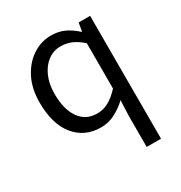

<svg xmlns="http://www.w3.org/2000/svg" viewBox="-182 -687 985 1045"><g transform="rotate(-30 310.0 -164.0)"><path d="M437 229V36L441 -63Q408 -31 366 -9Q324 13 277 13Q175 13 114 -61Q53 -135 53 -271Q53 -359 86 -423Q119 -487 172.5 -522Q226 -557 288 -557Q335 -557 371.5 -540Q408 -523 443 -491H446L455 -543H527V229ZM297 -63Q335 -63 369 -82Q403 -101 437 -138V-423Q402 -454 370 -467Q338 -480 304 -480Q260 -480 224.5 -454Q189 -428 168 -381Q147 -334 147 -272Q147 -174 186 -118.5Q225 -63 297 -63Z"/></g></svg>

Font: Source Han Sans SC
Style: Regular
Weight: 400
Designer: Ryoko NISHIZUKA 西塚涼子 (kana, bopomofo & ideographs); Paul D. Hunt (Latin, Greek & Cyrillic); Sandoll Communications 산돌커뮤니
Foundry: Adobe
Version: Version 2.002;hotconv 1.0.116;makeotfexe 2.5.65601; ttfautoh